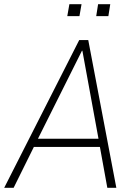

<svg xmlns="http://www.w3.org/2000/svg" viewBox="-24 -896 652 916"><path d="M-4 0 354 -705H397L531 0H488L451 -204L473 -195H119L142 -204L41 0ZM367 -654 154 -228 141 -234H465L447 -228L369 -654ZM435 -819 444 -876H502L493 -819ZM297 -819 307 -876H365L355 -819Z"/></svg>

Font: Nunito Sans 10pt Condensed ExtraLight
Style: Italic
Weight: 250
Width: 3
Italic angle: -9°
Designer: Vernon Adams
Foundry: Vernon Adams
Version: Version 3.101;gftools[0.9.27]